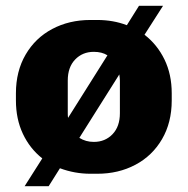

<svg xmlns="http://www.w3.org/2000/svg" viewBox="-20 -590 648 663"><path d="M573 -268V-243Q573 -167 539.5 -109.5Q506 -52 447.5 -21Q389 10 316 10H292Q238 10 187 -9L148 53H65L126 -43Q83 -77 59 -128Q35 -179 35 -243V-268Q35 -344 68.5 -401.5Q102 -459 160.5 -490Q219 -521 292 -521H316Q371 -521 418 -503L460 -570H543L479 -470Q523 -436 548 -384.5Q573 -333 573 -268ZM215 -183 351 -399Q332 -411 304 -411Q265 -411 239.5 -384.5Q214 -358 214 -312V-199Q214 -188 215 -183ZM394 -312Q394 -319 392 -333L254 -114Q276 -100 304 -100Q343 -100 368.5 -126.5Q394 -153 394 -199Z"/></svg>

Font: Chivo ExtraBold
Style: Regular
Weight: 800
Designer: Hector Gatti
Foundry: Omnibus-Type
Version: Version 1.007